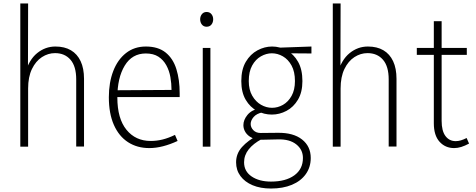

<svg xmlns="http://www.w3.org/2000/svg" viewBox="-20 -845 2740 1106"><path d="M419 -1V-388Q419 -463 386 -501Q353 -539 297 -539Q257 -539 221.5 -516Q186 -493 164 -447.5Q142 -402 142 -335V0H97V-825H142L141 -423H125Q147 -501 194 -539Q241 -577 299 -577Q352 -577 388.5 -555.5Q425 -534 444.5 -492.5Q464 -451 464 -391V-1Z M840 8Q770 8 717.5 -26Q665 -60 636 -125.5Q607 -191 607 -285Q607 -370 632.5 -436Q658 -502 706 -539.5Q754 -577 820 -577Q891 -577 934 -542.5Q977 -508 996 -447Q1015 -386 1015 -308V-286H633V-325L968 -327Q968 -364 961.5 -401Q955 -438 938 -469Q921 -500 892.5 -518.5Q864 -537 820 -537Q741 -537 698.5 -467Q656 -397 656 -283Q656 -162 708.5 -97.5Q761 -33 848 -33Q883 -33 917 -41.5Q951 -50 988 -68L1003 -33Q960 -13 919 -2.5Q878 8 840 8Z M1148 0V-569H1192V0ZM1170 -691Q1153 -691 1143 -703.5Q1133 -716 1133 -734Q1133 -751 1143 -763.5Q1153 -776 1170 -776Q1188 -776 1198 -763.5Q1208 -751 1208 -734Q1208 -716 1198 -703.5Q1188 -691 1170 -691Z M1679 -378Q1679 -432 1659.5 -467.5Q1640 -503 1609.5 -520.5Q1579 -538 1546 -538Q1514 -538 1483 -520.5Q1452 -503 1432.5 -467.5Q1413 -432 1413 -378Q1413 -328 1433 -293.5Q1453 -259 1483.5 -241.5Q1514 -224 1547 -224Q1580 -224 1610 -241Q1640 -258 1659.5 -292.5Q1679 -327 1679 -378ZM1722 -378Q1722 -314 1696.5 -271Q1671 -228 1630.5 -206.5Q1590 -185 1546 -185Q1501 -185 1461 -206Q1421 -227 1395.5 -270Q1370 -313 1370 -378Q1370 -445 1396 -489Q1422 -533 1463 -555Q1504 -577 1547 -577Q1592 -577 1632 -555Q1672 -533 1697 -489Q1722 -445 1722 -378ZM1774 -577V-537L1637 -538L1546 -569ZM1468 -68 1488 -44Q1439 -18 1412.5 15.5Q1386 49 1386 90Q1386 142 1429.5 171.5Q1473 201 1541 201Q1626 201 1675.5 165Q1725 129 1725 65Q1725 17 1686.5 -13.5Q1648 -44 1581 -42L1491 -40Q1456 -39 1431.5 -51Q1407 -63 1394.5 -82.5Q1382 -102 1382 -124Q1382 -154 1405 -182.5Q1428 -211 1475 -222L1493 -198Q1458 -191 1441 -171Q1424 -151 1424 -131Q1424 -111 1439.5 -95Q1455 -79 1481 -79L1581 -80Q1670 -81 1720 -41.5Q1770 -2 1770 65Q1770 118 1741.5 158Q1713 198 1661.5 219.5Q1610 241 1541 241Q1480 241 1435 222Q1390 203 1365 169Q1340 135 1340 90Q1340 40 1374 2Q1408 -36 1468 -68Z M2219 -1V-388Q2219 -463 2186 -501Q2153 -539 2097 -539Q2057 -539 2021.5 -516Q1986 -493 1964 -447.5Q1942 -402 1942 -335V0H1897V-825H1942L1941 -423H1925Q1947 -501 1994 -539Q2041 -577 2099 -577Q2152 -577 2188.5 -555.5Q2225 -534 2244.5 -492.5Q2264 -451 2264 -391V-1Z M2596 8Q2545 8 2512 -28.5Q2479 -65 2479 -135V-723H2524V-149Q2524 -91 2546 -61.5Q2568 -32 2605 -32Q2620 -32 2635 -36.5Q2650 -41 2668 -50L2682 -18Q2658 -5 2637 1.5Q2616 8 2596 8ZM2381 -529V-569H2669V-529Z"/></svg>

Font: Yaldevi ExtraLight
Style: Regular
Weight: 200
Designer: Sol Matas, Rajitha Manaperi, Kosala Senevirathne
Foundry: Mooniak
Version: Version 1.100